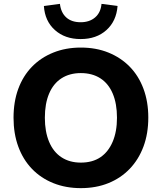

<svg xmlns="http://www.w3.org/2000/svg" viewBox="-20 -962 836 993"><path d="M398 11Q320 11 255.5 -15Q191 -41 145 -89Q99 -137 74.5 -204Q50 -271 50 -353Q50 -436 74.5 -502.5Q99 -569 145 -616.5Q191 -664 255.5 -690Q320 -716 398 -716Q477 -716 541 -690Q605 -664 651 -617Q697 -570 722 -503Q747 -436 747 -354Q747 -271 722 -204Q697 -137 651 -89Q605 -41 541 -15Q477 11 398 11ZM398 -121Q458 -121 499 -148.5Q540 -176 562.5 -228.5Q585 -281 585 -353Q585 -426 563 -478Q541 -530 499 -557Q457 -584 398 -584Q340 -584 298 -557Q256 -530 234 -478Q212 -426 212 -353Q212 -281 234 -228.5Q256 -176 298 -148.5Q340 -121 398 -121ZM397 -760Q316 -760 264 -806.5Q212 -853 207 -931L290 -942Q295 -897 322.5 -872Q350 -847 397 -847Q443 -847 472 -872Q501 -897 505 -942L588 -931Q582 -853 530.5 -806.5Q479 -760 397 -760Z"/></svg>

Font: Nunito Sans 12pt ExtraBold
Style: Regular
Weight: 800
Designer: Vernon Adams
Foundry: Vernon Adams
Version: Version 3.101;gftools[0.9.27]